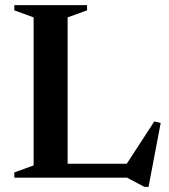

<svg xmlns="http://www.w3.org/2000/svg" viewBox="-20 -695 661 751"><path d="M561 36H545L477 0H172V-54.5H520L463.5 -35.5L583.5 -220L608.5 -214ZM244.5 -627V0H36V-20.5L111.5 -48V-627L36 -654.5V-675H320.5V-654.5Z"/></svg>

Font: Newsreader 24pt SemiBold
Style: Regular
Weight: 600
Designer: Hugues Gentile
Foundry: Production Type
Version: Version 1.003